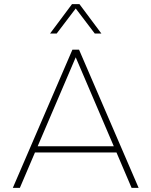

<svg xmlns="http://www.w3.org/2000/svg" viewBox="-20 -908 732 928"><path d="M650 0 362 -668H330L42 0H76L149 -171H543L616 0ZM530 -201H162L346 -631ZM470 -746 364 -888H328L222 -746H254L346 -867L438 -746Z"/></svg>

Font: Gantari Thin
Style: Regular
Weight: 250
Designer: Anugrah Pasau
Foundry: Lafontype
Version: Version 1.000